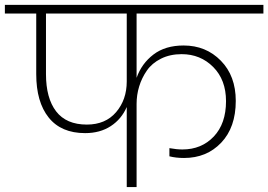

<svg xmlns="http://www.w3.org/2000/svg" viewBox="-52 -760 1090 780"><path d="M300.8 -253.9Q376.5 -253.9 419.7 -304.4Q462.9 -355 462.9 -429.2V-705.1H134.8V-459Q134.8 -361.3 176 -307.6Q217.3 -253.9 300.8 -253.9ZM-32.2 -705.1V-740.2H1018.1V-705.1H502.9V-443.8Q523.4 -502 571.5 -538.6Q619.6 -575.2 693.8 -575.2Q784.7 -575.2 845.2 -513.4Q905.8 -451.7 905.8 -350.1Q905.8 -242.7 846.7 -180.4Q787.6 -118.2 695.8 -118.2Q662.6 -118.2 636.2 -125V-158.2Q665.5 -152.8 689 -152.8Q766.6 -152.8 816.4 -205.3Q866.2 -257.8 866.2 -349.1Q866.2 -435.5 814.2 -487.8Q762.2 -540 686 -540Q638.7 -540 602.1 -521.7Q565.4 -503.4 544.7 -473.4Q523.9 -443.4 513.4 -408.9Q502.9 -374.5 502.9 -337.9V0H462.9V-325.2Q441.4 -275.9 397.9 -247.6Q354.5 -219.2 293.9 -219.2Q196.3 -219.2 145.8 -282.5Q95.2 -345.7 95.2 -459V-705.1Z"/></svg>

Font: SVN-Poppins ExtraLight
Style: Regular
Weight: 200
Designer: Ninad Kale (Devanagari), Jonny Pinhorn (Latin)
Foundry: Indian Type Foundry
Version: Version 3.002 2017